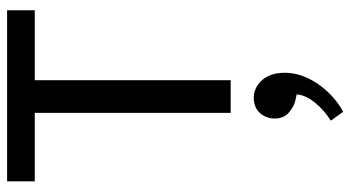

<svg xmlns="http://www.w3.org/2000/svg" viewBox="-243 -427 987 541"><g transform="rotate(-90 250.5 -156.5)"><path d="M492 -630V-552H295V0H203V-552H10V-630ZM237 182Q222 179 204.5 164.5Q187 150 187 124Q187 100 202.5 82.5Q218 65 246 65Q258 65 270 70Q282 75 292.5 85.5Q303 96 309.5 112.5Q316 129 316 153Q316 176 308 199.5Q300 223 285 245Q270 267 250 285.5Q230 304 206 317L181 282Q209 265 231 238.5Q253 212 255 186Z"/></g></svg>

Font: Mukta Vaani
Style: Regular
Weight: 400
Designer: Noopur Datye, Girish Dalvi, Yashodeep Gholap, Pallavi Karambelkar
Foundry: Ek Type
Version: Version 2.538;PS 1.000;hotconv 16.6.51;makeotf.lib2.5.65220;